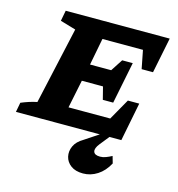

<svg xmlns="http://www.w3.org/2000/svg" viewBox="-126 -630 860 929"><g transform="rotate(15 304.0 -165.5)"><path d="M-17 0 -8 -48Q11 -56 31 -62.5Q51 -69 71 -73L157 -459L79 -482L89 -535H610L574 -357H517L499 -449H296L270 -314H376L415 -374H468L426 -165H374L358 -228H252L223 -87H432L492 -193H549L511 0ZM373 204Q335 204 312 187Q289 170 283 144Q277 118 289 91.5Q301 65 334 46L438 -23H470L414 47Q394 72 399 88Q404 104 432 104Q446 104 460.5 98.5Q475 93 490 85L500 120Q478 161 444.5 182.5Q411 204 373 204Z"/></g></svg>

Font: Piazzolla SC
Style: Bold Italic
Weight: 700
Italic angle: -11.3°
Designer: Juan Pablo del Peral
Foundry: Huerta Tipografica
Version: Version 1.330